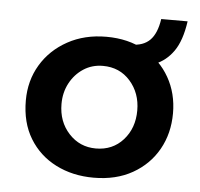

<svg xmlns="http://www.w3.org/2000/svg" viewBox="-44 -560 643 616"><g transform="rotate(5 278.0 -252.0)"><path d="M41 -217Q41 -281 71.5 -332Q102 -383 156.5 -413Q211 -443 281 -443Q352 -443 404.5 -413Q457 -383 486 -332Q515 -281 515 -217Q515 -152 486 -100.5Q457 -49 404 -19Q351 11 279 11Q211 11 157 -16.5Q103 -44 72 -95Q41 -146 41 -217ZM156 -216Q156 -159 191 -121Q226 -83 278 -83Q332 -83 366 -121Q400 -159 400 -216Q400 -272 366 -310.5Q332 -349 278 -349Q243 -349 215.5 -331Q188 -313 172 -283Q156 -253 156 -216ZM362 -425Q401 -425 422.5 -446.5Q444 -468 451 -515H536Q527 -452 503 -418Q479 -384 443 -370Q407 -356 362 -356Z"/></g></svg>

Font: Reem Kufi Medium
Style: Regular
Weight: 500
Designer: Khaled Hosny
Version: Version 1.001